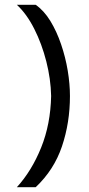

<svg xmlns="http://www.w3.org/2000/svg" viewBox="-20 -720 370 796"><path d="M50 56Q111.5 -11.5 150.5 -108Q189.5 -204.5 192 -322Q190.5 -392.5 172 -465.2Q153.5 -538 122.2 -600Q91 -662 50 -700H128Q162.5 -676 188.8 -633Q215 -590 233.2 -536.5Q251.5 -483 260.8 -427.2Q270 -371.5 270 -322Q270 -211.5 237 -113.5Q204 -15.5 128 56Z"/></svg>

Font: Urbanist
Style: Regular
Weight: 400
Designer: Corey Hu
Foundry: Corey Hu
Version: Version 1.330; ttfautohint (v1.8.4.7-5d5b)